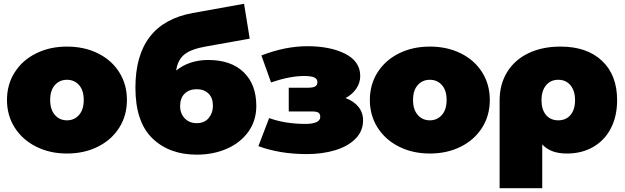

<svg xmlns="http://www.w3.org/2000/svg" viewBox="-20 -804 3312 1018"><path d="M171.5 -26.5C219.8 -2.2 274.3 10 335 10C396.3 10 451.2 -2.2 499.5 -26.5C547.8 -50.8 585.5 -84.5 612.5 -127.5C639.5 -170.5 653 -219.3 653 -274C653 -328.7 639.5 -377.5 612.5 -420.5C585.5 -463.5 547.8 -497 499.5 -521C451.2 -545 396.3 -557 335 -557C274.3 -557 219.8 -545 171.5 -521C123.2 -497 85.3 -463.5 58 -420.5C30.7 -377.5 17 -328.7 17 -274C17 -219.3 30.7 -170.5 58 -127.5C85.3 -84.5 123.2 -50.8 171.5 -26.5ZM399 -194.5C382.3 -175.5 361 -166 335 -166C309 -166 287.7 -175.5 271 -194.5C254.3 -213.5 246 -240 246 -274C246 -308 254.3 -334.3 271 -353C287.7 -371.7 309 -381 335 -381C361 -381 382.3 -371.7 399 -353C415.7 -334.3 424 -308 424 -274C424 -240 415.7 -213.5 399 -194.5Z M1272 -421C1227.3 -464.3 1164.7 -486 1084 -486C1017.3 -486 960.7 -467.3 914 -430C919.3 -467.3 933.8 -495.7 957.5 -515C981.2 -534.3 1020 -548.7 1074 -558L1304 -599L1274 -784L1002 -735C799.3 -698.3 698 -566.3 698 -339C698 -218.3 727.8 -129 787.5 -71C847.2 -13 925.7 16 1023 16C1082.3 16 1136 5.3 1184 -16C1232 -37.3 1269.8 -67.5 1297.5 -106.5C1325.2 -145.5 1339 -190.7 1339 -242C1339 -318 1316.7 -377.7 1272 -421ZM1086.5 -178C1071.5 -160 1050.3 -151 1023 -151C997 -151 975.8 -159.5 959.5 -176.5C943.2 -193.5 935 -215.3 935 -242C935 -270 943 -291.8 959 -307.5C975 -323.2 996.3 -331 1023 -331C1049 -331 1069.8 -323.3 1085.5 -308C1101.2 -292.7 1109 -271 1109 -243C1109 -217.7 1101.5 -196 1086.5 -178Z M1880.5 -237.5C1864.2 -257.8 1841.3 -273.3 1812 -284C1836 -296.7 1855 -313.3 1869 -334C1883 -354.7 1890 -377 1890 -401C1890 -452.3 1863.7 -491.5 1811 -518.5C1758.3 -545.5 1691 -559 1609 -559C1531.7 -559 1450.7 -542.7 1366 -510L1417 -367C1483.7 -389.7 1542 -401 1592 -401C1618 -401 1636.3 -398.3 1647 -393C1657.7 -387.7 1663 -379.7 1663 -369C1663 -358.3 1659.2 -350.7 1651.5 -346C1643.8 -341.3 1631.7 -339 1615 -339H1511V-213H1636C1651.3 -213 1662.2 -210.8 1668.5 -206.5C1674.8 -202.2 1678 -194.7 1678 -184C1678 -171.3 1671 -162 1657 -156C1643 -150 1624 -147 1600 -147C1528 -147 1463.7 -157.3 1407 -178L1350 -29C1426.7 -1 1512 13 1606 13C1661.3 13 1711.7 6.2 1757 -7.5C1802.3 -21.2 1838.3 -41.5 1865 -68.5C1891.7 -95.5 1905 -128 1905 -166C1905 -193.3 1896.8 -217.2 1880.5 -237.5Z M2095.5 -26.5C2143.8 -2.2 2198.3 10 2259 10C2320.3 10 2375.2 -2.2 2423.5 -26.5C2471.8 -50.8 2509.5 -84.5 2536.5 -127.5C2563.5 -170.5 2577 -219.3 2577 -274C2577 -328.7 2563.5 -377.5 2536.5 -420.5C2509.5 -463.5 2471.8 -497 2423.5 -521C2375.2 -545 2320.3 -557 2259 -557C2198.3 -557 2143.8 -545 2095.5 -521C2047.2 -497 2009.3 -463.5 1982 -420.5C1954.7 -377.5 1941 -328.7 1941 -274C1941 -219.3 1954.7 -170.5 1982 -127.5C2009.3 -84.5 2047.2 -50.8 2095.5 -26.5ZM2323 -194.5C2306.3 -175.5 2285 -166 2259 -166C2233 -166 2211.7 -175.5 2195 -194.5C2178.3 -213.5 2170 -240 2170 -274C2170 -308 2178.3 -334.3 2195 -353C2211.7 -371.7 2233 -381 2259 -381C2285 -381 2306.3 -371.7 2323 -353C2339.7 -334.3 2348 -308 2348 -274C2348 -240 2339.7 -213.5 2323 -194.5Z M3172 -481.5C3118.7 -531.8 3045.3 -557 2952 -557C2887.3 -557 2830.7 -545.3 2782 -522C2733.3 -498.7 2695.7 -465.3 2669 -422C2642.3 -378.7 2629 -328.3 2629 -271V194H2855V-38C2871 -21.3 2889.7 -9.2 2911 -1.5C2932.3 6.2 2957.3 10 2986 10C3038.7 10 3085.2 -1.7 3125.5 -25C3165.8 -48.3 3197 -81.3 3219 -124C3241 -166.7 3252 -216.3 3252 -273C3252 -361.7 3225.3 -431.2 3172 -481.5ZM3005 -194.5C2989 -175.5 2967.3 -166 2940 -166C2912.7 -166 2891 -175.5 2875 -194.5C2859 -213.5 2851 -239.7 2851 -273C2851 -305.7 2859 -331.8 2875 -351.5C2891 -371.2 2912.7 -381 2940 -381C2967.3 -381 2989 -371.2 3005 -351.5C3021 -331.8 3029 -305.7 3029 -273C3029 -239.7 3021 -213.5 3005 -194.5Z"/></svg>

Font: Montserrat Custom Black
Style: Regular
Weight: 900
Designer: Julieta Ulanovsky
Foundry: Julieta Ulanovsky
Version: Version 7.200